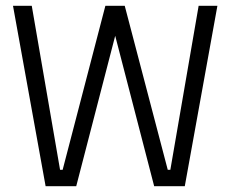

<svg xmlns="http://www.w3.org/2000/svg" viewBox="-20 -645 798 665"><path d="M733 -625 620 0H514L379 -521L244 0H138L25 -625H90L188 -57H197L345 -625H412L561 -57H570L668 -625Z"/></svg>

Font: Changa ExtraLight
Style: Regular
Weight: 275
Designer: Eduardo Rodriguez Tunni
Foundry: Eduardo Rodriguez Tunni
Version: Version 2.002; ttfautohint (v1.5) -l 8 -r 50 -G 200 -x 14 -H